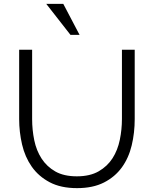

<svg xmlns="http://www.w3.org/2000/svg" viewBox="-20 -967 795 992"><path d="M378 5Q294 5 236.5 -25.5Q179 -56 144 -106Q109 -156 94 -220.5Q79 -285 79 -352V-710H146V-352Q146 -296 157 -242.5Q168 -189 195 -147.5Q222 -106 266 -81Q310 -56 377 -56Q445 -56 490 -82Q535 -108 561.5 -149.5Q588 -191 599 -244.5Q610 -298 610 -352V-710H676V-352Q676 -281 660.5 -216Q645 -151 609.5 -102Q574 -53 517 -24Q460 5 378 5ZM307 -947 391 -787H344L219 -947Z"/></svg>

Font: Rising Sun Light
Style: Regular
Weight: 300
Designer: Matt McInerney, Pablo Impallari, Rodrigo Fuenzalida (Raleway font), Stephen Hutchings (Greek), Cristiano Sobral (main ch
Foundry: The Rising Sun Project Authors
Version: Version 4.327; ttfautohint (v1.8.4.7-5d5b-dirty)